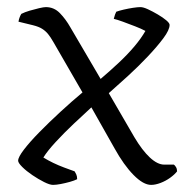

<svg xmlns="http://www.w3.org/2000/svg" viewBox="-20 -520 550 540"><path d="M129 0Q120 0 104 -8Q88 -16 71 -27.5Q54 -39 42.5 -50.5Q31 -62 31 -68Q31 -78 47.5 -99.5Q64 -121 91 -148.5Q118 -176 150 -205.5Q182 -235 212 -260L130 -402Q122 -416 115 -424.5Q108 -433 98.5 -439Q89 -445 73 -449L32 -459Q33 -466 35.5 -472Q38 -478 40 -481Q50 -486 63.5 -490Q77 -494 90 -497Q103 -500 109 -500Q132 -500 148.5 -483Q165 -466 178 -443L263 -298Q290 -321 314.5 -344Q339 -367 358 -389.5Q377 -412 389 -433Q378 -439 360 -446Q342 -453 325.5 -459Q309 -465 300 -467Q302 -475 303.5 -479Q305 -483 307 -487Q315 -490 328 -493Q341 -496 354 -498Q367 -500 375 -500Q383 -500 396 -494Q409 -488 423.5 -479.5Q438 -471 447.5 -463Q457 -455 457 -450Q457 -436 439.5 -412.5Q422 -389 395.5 -361Q369 -333 339.5 -306Q310 -279 286 -258L358 -134Q380 -97 401.5 -77Q423 -57 442 -57H469Q472 -55 475 -50Q478 -45 478 -38Q471 -29 458.5 -20Q446 -11 431.5 -5.5Q417 0 405 0Q383 0 355.5 -28Q328 -56 302 -103L237 -218Q215 -198 187.5 -172Q160 -146 136.5 -120.5Q113 -95 102 -77Q115 -69 129.5 -62Q144 -55 160 -49Q176 -43 190 -38Q192 -35 194.5 -29.5Q197 -24 197 -16Q189 -12 176.5 -8.5Q164 -5 151 -2.5Q138 0 129 0Z"/></svg>

Font: Texturina 12pt Thin
Style: Regular
Weight: 250
Designer: Guillermo Torres Carreño
Foundry: Omnibus-Type
Version: Version 1.002